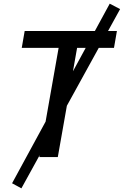

<svg xmlns="http://www.w3.org/2000/svg" viewBox="-20 -864 681 1056"><path d="M97.7 171.9 46.4 144 583.5 -843.8 640.6 -814ZM196.3 0 318.8 -693.4H420.4L297.9 0ZM99.6 -600.6 115.7 -693.4H623L606.9 -600.6Z"/></svg>

Font: Cascadia Mono NF
Style: Italic
Weight: 400
Italic angle: -10°
Monospace: yes
Designer: Aaron Bell
Foundry: Saja Typeworks
Version: Version 2404.023